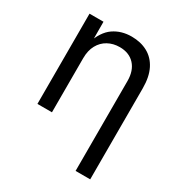

<svg xmlns="http://www.w3.org/2000/svg" viewBox="-177 -677 945 1006"><g transform="rotate(30 295.5 -174.5)"><path d="M165 -327.1V0H77.1V-545.9H161.6L162.1 -413.6H149.9Q174.8 -489.3 220.9 -521Q267.1 -552.7 329.1 -552.7Q384.3 -552.7 426 -530Q467.8 -507.3 491 -461.7Q514.2 -416 514.2 -346.7V204.1H425.8V-339.4Q425.8 -402.3 392.8 -438Q359.9 -473.6 302.7 -473.6Q263.7 -473.6 232.4 -456.5Q201.2 -439.5 183.1 -406.7Q165 -374 165 -327.1Z"/></g></svg>

Font: Atlassian Sans
Style: Regular
Weight: 400
Designer: Rasmus Andersson
Foundry: Modifications by Atlassian Pty Ltd, manufactured by rsms
Version: Version 4.001;git-9221beed3